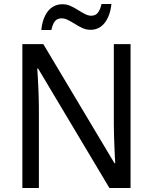

<svg xmlns="http://www.w3.org/2000/svg" viewBox="-20 -933 759 953"><path d="M628 0H523L169 -593H165Q166 -575 167.5 -553Q169 -531 170 -505.5Q171 -480 172 -453Q173 -426 173 -399V0H91V-714H195L548 -123H552Q551 -135 550 -156.5Q549 -178 548 -204.5Q547 -231 546 -259Q545 -287 545 -311V-714H628ZM533 -913Q527 -855 500 -820Q473 -785 429 -785Q409 -785 390 -793.5Q371 -802 353 -813.5Q335 -825 318 -833.5Q301 -842 286 -842Q264 -842 252.5 -827.5Q241 -813 235 -784H185Q188 -814 196.5 -837.5Q205 -861 218 -877.5Q231 -894 249.5 -903Q268 -912 290 -912Q311 -912 330 -903.5Q349 -895 367 -883.5Q385 -872 401.5 -863.5Q418 -855 433 -855Q454 -855 465.5 -869.5Q477 -884 484 -913Z"/></svg>

Font: Noto Sans Display
Style: Regular
Weight: 400
Designer: Monotype Design Team
Foundry: Monotype Imaging Inc.
Version: Version 2.003